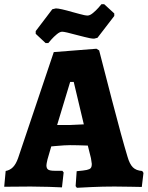

<svg xmlns="http://www.w3.org/2000/svg" viewBox="-28 -887 703 914"><path d="M332 -1 337 -72Q371 -75 385 -78Q399 -81 404 -87Q409 -93 409 -107Q409 -110 405 -134L390 -194Q338 -196 305 -196Q282 -196 238 -192L216 -190L198 -128Q193 -106 193 -100Q193 -85 201.5 -79.5Q210 -74 233 -74H269L275 -66L267 5Q252 4 204.5 2.5Q157 1 118 1L-8 2L-1 -73Q20 -77 34 -91.5Q48 -106 58 -134L228 -639L431 -655L444 -647Q459 -588 505.5 -409Q552 -230 579 -141Q589 -106 604.5 -90.5Q620 -75 649 -73L655 -64L647 3Q633 3 595.5 2Q558 1 517 1Q461 1 407 3.5Q353 6 338 7ZM306 -292Q311 -292 371 -295L323 -497H306L244 -292ZM142 -726V-739L221 -843L238 -847Q257 -847 319 -829Q324 -828 350.5 -820.5Q377 -813 389 -813Q400 -813 414.5 -825Q429 -837 440.5 -850Q452 -863 455 -867H468L516 -823V-811L436 -707L420 -703Q404 -703 374.5 -711Q345 -719 339 -720Q281 -736 268 -736Q257 -736 242.5 -724Q228 -712 216.5 -699Q205 -686 202 -682H189Z"/></svg>

Font: Alegreya SC ExtraBold
Style: Regular
Weight: 800
Designer: Juan Pablo del Peral
Foundry: Huerta Tipografica
Version: Version 2.007; ttfautohint (v1.6)